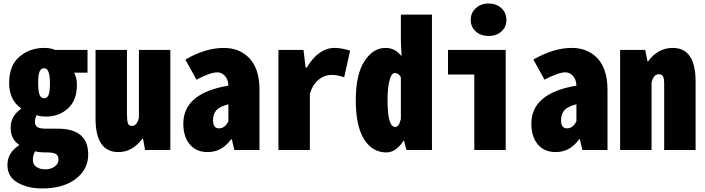

<svg xmlns="http://www.w3.org/2000/svg" viewBox="-20 -858 4030 1098"><path d="M221.7 219.7Q137.7 219.7 80.1 186Q22.5 152.3 22.5 85.9Q22.5 15.6 87.9 -26.4V-31.2Q41 -62.5 41 -127.9Q41 -193.4 99.6 -235.4V-239.3Q32.2 -287.1 32.2 -383.8Q32.2 -483.4 91.3 -533.7Q150.4 -584 232.4 -584Q269.5 -584 295.9 -572.3H480.5V-442.4H404.3Q419.9 -411.1 419.9 -374Q419.9 -284.2 368.7 -237.8Q317.4 -191.4 244.1 -191.4Q210.9 -191.4 188.5 -199.2Q179.7 -177.7 179.7 -162.1Q179.7 -140.6 193.8 -131.3Q208 -122.1 244.1 -122.1H310.5Q484.4 -122.1 484.4 25.4Q484.4 111.3 412.6 165.5Q340.8 219.7 221.7 219.7ZM265.6 -383.8Q265.6 -467.8 232.4 -467.8Q214.8 -467.8 206.5 -449.2Q198.2 -430.7 198.2 -383.8Q198.2 -335 206.5 -315.4Q214.8 -295.9 232.4 -295.9Q250 -295.9 257.8 -314.9Q265.6 -334 265.6 -383.8ZM240.2 110.4Q271.5 110.4 293 94.2Q314.5 78.1 314.5 55.7Q314.5 31.2 299.3 22.5Q284.2 13.7 251 13.7H246.1Q199.2 13.7 181.6 6.8Q168 26.4 168 57.6Q168 82 187.5 96.2Q207 110.4 240.2 110.4Z M657.2 11.7Q526.4 11.7 526.4 -179.7V-572.3H706.1V-202.1Q706.1 -167 711.9 -152.3Q717.8 -137.7 735.4 -137.7Q761.7 -137.7 774.4 -183.6V-572.3H954.1V0H809.6L797.9 -64.5H793.9Q737.3 11.7 657.2 11.7Z M1168 11.7Q1101.6 11.7 1064.9 -32.7Q1028.3 -77.1 1028.3 -150.4Q1028.3 -325.2 1286.1 -368.2Q1285.2 -404.3 1266.1 -424.3Q1247.1 -444.3 1223.6 -444.3Q1182.6 -444.3 1103.5 -402.3L1040 -517.6Q1156.2 -584 1259.8 -584Q1351.6 -584 1407.7 -523.4Q1463.9 -462.9 1463.9 -343.8V0H1320.3L1305.7 -61.5H1301.8Q1249 11.7 1168 11.7ZM1232.4 -124Q1265.6 -124 1286.1 -164.1V-261.7Q1236.3 -249 1217.3 -227.5Q1198.2 -206.1 1198.2 -169.9Q1198.2 -124 1232.4 -124Z M1572.3 0V-572.3H1715.8L1727.5 -471.7H1734.4Q1801.8 -584 1893.6 -584Q1931.6 -584 1982.4 -568.4L1948.2 -416Q1909.2 -429.7 1877.9 -429.7Q1836.9 -429.7 1803.2 -403.3Q1769.5 -377 1752 -322.3V0Z M2190.4 13.7Q2109.4 13.7 2062 -61.5Q2014.6 -136.7 2014.6 -286.1Q2014.6 -431.6 2064 -507.8Q2113.3 -584 2184.6 -584Q2241.2 -584 2276.4 -536.1L2272.5 -622.1V-774.4H2450.2V0H2304.7L2290 -53.7H2288.1Q2244.1 13.7 2190.4 13.7ZM2240.2 -131.8Q2261.7 -131.8 2272.5 -177.7V-416Q2259.8 -440.4 2238.3 -440.4Q2227.5 -440.4 2218.8 -427.2Q2210 -414.1 2203.1 -377.9Q2196.3 -341.8 2196.3 -286.1Q2196.3 -131.8 2240.2 -131.8Z M2692.4 0V-431.6H2542V-572.3H2872.1V0ZM2847.7 -678.2Q2819.3 -652.3 2774.4 -652.3Q2729.5 -652.3 2700.7 -678.2Q2671.9 -704.1 2671.9 -744.1Q2671.9 -784.2 2700.7 -811Q2729.5 -837.9 2774.4 -837.9Q2819.3 -837.9 2847.7 -811Q2876 -784.2 2876 -744.1Q2876 -704.1 2847.7 -678.2Z M3158.2 11.7Q3091.8 11.7 3055.2 -32.7Q3018.6 -77.1 3018.6 -150.4Q3018.6 -325.2 3276.4 -368.2Q3275.4 -404.3 3256.3 -424.3Q3237.3 -444.3 3213.9 -444.3Q3172.9 -444.3 3093.8 -402.3L3030.3 -517.6Q3146.5 -584 3250 -584Q3341.8 -584 3397.9 -523.4Q3454.1 -462.9 3454.1 -343.8V0H3310.5L3295.9 -61.5H3292Q3239.3 11.7 3158.2 11.7ZM3222.7 -124Q3255.9 -124 3276.4 -164.1V-261.7Q3226.6 -249 3207.5 -227.5Q3188.5 -206.1 3188.5 -169.9Q3188.5 -124 3222.7 -124Z M3526.4 0V-572.3H3669.9L3682.6 -507.8H3686.5Q3743.2 -584 3827.1 -584Q3958 -584 3958 -391.6V0H3778.3V-376Q3778.3 -409.2 3771.5 -421.4Q3764.6 -433.6 3747.1 -433.6Q3718.8 -433.6 3706.1 -387.7V0Z"/></svg>

Font: Gen Shin Gothic Monospace Heavy
Style: Bold
Weight: 800
Designer: [Source Han Sans]
Ryoko NISHIZUKA  (kana & ideographs); Paul D. Hunt (Latin, Greek & Cyrillic); Wenlong ZHANG  (bopomofo
Version: Version 1.002.20150607